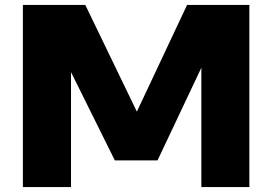

<svg xmlns="http://www.w3.org/2000/svg" viewBox="-20 -760 1106 780"><path d="M740 -740H993V0H798V-485L620 -108.5H446.5L268.5 -467V0H73V-740H326.5L536 -306.5Z"/></svg>

Font: Encode Sans Expanded ExtraBold
Style: Regular
Weight: 800
Width: 7
Designer: Multiple Designers
Foundry: Impallari Type
Version: Version 2.000